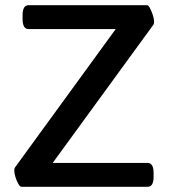

<svg xmlns="http://www.w3.org/2000/svg" viewBox="-20 -720 656 740"><path d="M63 0Q57 0 50.5 -11.5Q44 -23 39.5 -37.5Q35 -52 35 -63Q35 -71 38 -75L426 -608H90Q67 -608 67 -647V-661Q67 -700 90 -700H547Q552 -700 558 -688.5Q564 -677 569 -662Q574 -647 574 -636Q574 -628 570 -623L183 -92H549Q572 -92 572 -53V-39Q572 0 549 0Z"/></svg>

Font: Asap Medium
Style: Regular
Weight: 500
Designer: Pablo Cosgaya
Foundry: Omnibus-Type
Version: Version 3.001; ttfautohint (v1.8.3)